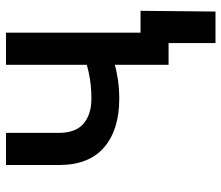

<svg xmlns="http://www.w3.org/2000/svg" viewBox="-69 -512 737 639"><g transform="rotate(-90 299.5 -192.5)"><path d="M290.5 -164.1Q187.5 -164.1 128.7 -214.4Q69.8 -264.6 69.8 -365.2V-541H176.8V-365.7Q176.8 -308.6 207.8 -282.7Q238.8 -256.8 290.5 -256.8Q338.4 -256.8 379.2 -266.1Q419.9 -275.4 462.9 -290V-197.3Q438 -188 410.6 -180.4Q383.3 -172.9 353.3 -168.5Q323.2 -164.1 290.5 -164.1ZM403.3 0V-541H510.3V0ZM475.6 156.2V0H437V-93.3H583L580.6 156.2Z"/></g></svg>

Font: Inter 17pt Medium
Style: Regular
Weight: 500
Version: Version 4.001;git-66647c0bb